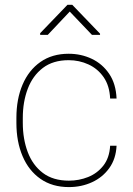

<svg xmlns="http://www.w3.org/2000/svg" viewBox="-20 -759 547 789"><path d="M263.2 -16.6Q304.7 -16.6 342 -31.5Q379.4 -46.4 404.5 -78.1Q429.7 -109.9 432.6 -160.2H459Q456.5 -106.4 429.2 -68.4Q401.9 -30.3 358.4 -10.3Q314.9 9.8 263.2 9.8Q194.8 9.8 146.5 -23.9Q98.1 -57.6 72.8 -117.2Q47.4 -176.8 47.4 -253.9V-274.4Q47.4 -352.1 72.8 -411.4Q98.1 -470.7 146.2 -504.4Q194.3 -538.1 262.2 -538.1Q313.5 -538.1 357.2 -517.3Q400.9 -496.6 428.7 -455.6Q456.5 -414.6 459 -354H432.6Q430.2 -406.7 406 -441.7Q381.8 -476.6 343.8 -494.1Q305.7 -511.7 262.2 -511.7Q197.8 -511.7 156 -479.7Q114.3 -447.8 94 -394Q73.7 -340.3 73.7 -274.4V-253.9Q73.7 -188 94 -134Q114.3 -80.1 156.2 -48.3Q198.2 -16.6 263.2 -16.6ZM276.9 -739.3 391.1 -620.6V-615.7H357.9L266.6 -711.4L176.3 -615.7H145V-622.6L257.3 -739.3Z"/></svg>

Font: Vazirmatn RD FD Thin
Style: Regular
Weight: 100
Designer: Saber Rastikerdar
Foundry: Saber Rastikerdar
Version: Version 33.003